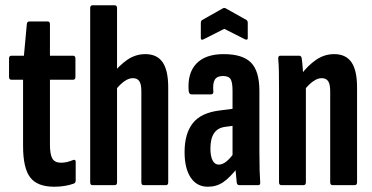

<svg xmlns="http://www.w3.org/2000/svg" viewBox="-20 -703 1413 729"><path d="M186 6Q121.7 6 94.7 -29.3Q67.6 -64.6 67.6 -148.5V-400.2H23.8Q14.3 -400.2 14.3 -410.6V-480.9Q14.3 -491.5 23.8 -491.5H70.8L81.9 -611.5Q82.9 -621.5 91.5 -621.5H161.3Q169.6 -621.5 169.6 -611.1V-491.5H256.9Q266.4 -491.5 266.4 -480.9V-410.6Q266.4 -400.2 256.9 -400.2H169.6V-154.4Q169.6 -116.9 178.8 -101Q188.1 -85.2 211.3 -85.2Q223.5 -85.2 234.3 -87.8Q245.2 -90.4 257.1 -95.2Q267.4 -99.4 267.4 -87.9V-18.1Q267.4 -7.9 259.3 -5.6Q245.1 -0.4 226.2 2.8Q207.3 6 186 6Z M525.7 0Q516.7 0 516.7 -10.9V-357.4Q516.7 -383 509.1 -394.6Q501.4 -406.2 484.1 -406.2Q469.1 -406.2 452.7 -394.8Q436.2 -383.4 419 -361.9L405.4 -419Q431.7 -454.2 463.1 -475.8Q494.5 -497.5 531.8 -497.5Q575.9 -497.5 597.3 -466.9Q618.7 -436.3 618.7 -370.8V-10.9Q618.7 0 609.8 0ZM331.4 0Q322.4 0 322.4 -10.9V-672.1Q322.4 -683 331.4 -683H415.5Q424.4 -683 424.4 -672.1V-10.9Q424.4 0 415.5 0Z M888.5 0Q880.2 0 878.8 -10.2Q876.8 -26.6 874.8 -52.6Q872.8 -78.5 872.4 -97.9L862.9 -109.5V-358Q862.9 -390.4 855.6 -402.4Q848.2 -414.4 826.2 -414.4Q804.1 -414.4 795.6 -400.5Q787.1 -386.5 790.1 -355.4Q790.9 -344.5 780.2 -344.5H708.2Q697.4 -344.5 696.4 -357.7Q691 -424.4 725.1 -460.9Q759.3 -497.5 829.2 -497.5Q901.1 -497.5 933 -465.3Q964.9 -433.2 964.9 -357.3V-124.7Q964.9 -81.9 965.8 -54.9Q966.6 -27.9 967.9 -11.9Q969.3 0 960.6 0ZM769.1 6Q727.3 6 704.1 -28.8Q680.8 -63.6 680.8 -125.7Q680.8 -195.3 712 -235.2Q743.2 -275.2 815.1 -283.7L871.3 -290.9L870.9 -226.2L835.3 -221.4Q806.5 -217.8 792.7 -197.2Q778.9 -176.7 778.9 -138.9Q778.9 -109.8 787.2 -93.9Q795.4 -78 810.5 -78Q825.1 -78 840.3 -90.4Q855.5 -102.7 877.2 -133.5L884.5 -68.8Q852.2 -27.9 827.1 -11Q801.9 6 769.1 6ZM752.8 -553.7Q742.5 -548.9 742.5 -558.5V-615.1Q742.5 -623.9 747.6 -627L825.4 -670.9Q831.6 -674.7 837.7 -670.9L916.1 -627Q920.7 -623.9 920.7 -615.1V-558.5Q920.7 -549.5 910.4 -553.7L831.6 -593.5Z M1243.1 0Q1233.7 0 1233.7 -10.9V-357.4Q1233.7 -383 1226.1 -394.6Q1218.4 -406.2 1201.1 -406.2Q1186.1 -406.2 1169.7 -394.8Q1153.2 -383.4 1136 -361.9L1122.4 -419Q1148.7 -454.2 1180.1 -475.8Q1211.5 -497.5 1248.8 -497.5Q1292.9 -497.5 1314.3 -466.9Q1335.7 -436.3 1335.7 -370.8V-10.9Q1335.7 0 1326.4 0ZM1048.8 0Q1039.4 0 1039.4 -10.9V-366.8Q1039.4 -404.9 1038.9 -432.7Q1038.4 -460.6 1036.4 -478.9Q1035.4 -491.5 1044.4 -491.5H1115.4Q1124.2 -491.5 1125.6 -481.3Q1128.2 -464.2 1129.9 -437.4Q1131.6 -410.5 1132 -393.6L1141.4 -374.7V-10.9Q1141.4 0 1132.1 0Z"/></svg>

Font: Sofia Sans Extra Condensed
Style: Regular
Weight: 400
Designer: Botio Nikoltchev, Ani Petrova
Foundry: lettersoup
Version: Version 4.101